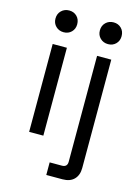

<svg xmlns="http://www.w3.org/2000/svg" viewBox="-131 -759 753 1032"><g transform="rotate(15 245.5 -243.0)"><path d="M83 0V-489H162V0ZM123 -565Q97 -565 79.5 -582Q62 -599 62 -625Q62 -652 79.5 -669Q97 -686 123 -686Q149 -686 166 -669Q183 -652 183 -625Q183 -599 166 -582Q149 -565 123 -565ZM232 200V130H300Q330 130 330 100V-489H409V114Q409 154 386.5 177Q364 200 322 200ZM370 -565Q344 -565 326.5 -582Q309 -599 309 -625Q309 -652 326.5 -669Q344 -686 370 -686Q396 -686 413 -669Q430 -652 430 -625Q430 -599 413 -582Q396 -565 370 -565Z"/></g></svg>

Font: Space Grotesk
Style: Regular
Weight: 400
Designer: Florian Karsten
Foundry: Florian Karsten
Version: Version 2.000